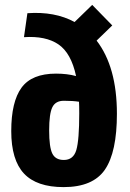

<svg xmlns="http://www.w3.org/2000/svg" viewBox="-20 -752 532 785"><path d="M439 -648 375 -586Q458 -478 458 -287Q458 -130 409 -58.5Q360 13 240 13Q130 13 78 -42.5Q26 -98 26 -216Q26 -336 68 -393.5Q110 -451 209 -451Q255 -451 291 -441Q271 -535 219 -570.5Q167 -606 78 -600L92 -698Q204 -706 285 -662L357 -732ZM241 -98Q280 -98 292 -138.5Q304 -179 304 -289Q304 -321 303 -336Q278 -340 241 -340Q207 -340 194 -313.5Q181 -287 181 -219Q181 -150 194 -124Q207 -98 241 -98Z"/></svg>

Font: exo2condensed_b
Style: Bold
Weight: 700
Width: 3
Designer: Natanael Gama
Version: Version 1.001;PS 001.001;hotconv 1.0.70;makeotf.lib2.5.58329